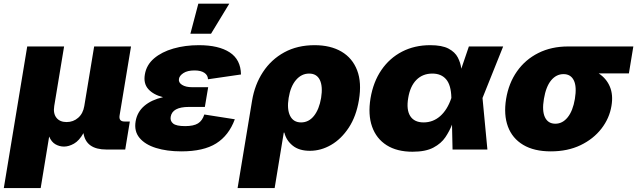

<svg xmlns="http://www.w3.org/2000/svg" viewBox="-49 -792 3374 1017"><path d="M-28.8 204.1 95.2 -545.9H290.5L238.3 -230.5Q231.9 -190.9 250 -168.2Q268.1 -145.5 303.7 -145.5Q339.4 -145.5 365.2 -168.2Q391.1 -190.9 397.5 -230.5L449.7 -545.9H645L584.5 -180.7Q579.1 -148.4 610.4 -148.4H638.7L614.3 0H514.6Q406.7 0 393.1 -86.9Q370.6 -46.9 343 -31.2Q315.4 -15.6 290 -15.6Q266.1 -15.6 244.9 -27.6Q223.6 -39.6 211.4 -68.8L166.5 204.1Z M911.6 9.8Q835 9.8 777.1 -8.3Q719.2 -26.4 689.9 -61.8Q660.6 -97.2 669.4 -149.4Q677.7 -198.7 715.3 -231Q752.9 -263.2 814.5 -277.3Q763.7 -290 736.8 -319.8Q710 -349.6 718.3 -397.5Q726.6 -448.2 767.1 -482.7Q807.6 -517.1 869.6 -534.9Q931.6 -552.7 1004.4 -552.7Q1109.4 -552.7 1167.7 -514.6Q1226.1 -476.6 1227.5 -397.5L1052.7 -372.1Q1052.2 -393.6 1033.7 -406.2Q1015.1 -418.9 981.4 -418.9Q943.8 -418.9 922.6 -405Q901.4 -391.1 898.9 -374Q895.5 -355 915.3 -342.5Q935.1 -330.1 968.8 -330.1H1053.7L1043 -266.6L1036.1 -225.6H951.2Q863.3 -225.6 855 -172.9Q851.6 -150.9 868.2 -137.5Q884.8 -124 931.6 -124Q976.6 -124 999.8 -138.4Q1022.9 -152.8 1033.2 -185.5L1194.8 -160.2Q1163.1 -74.2 1095.9 -32.2Q1028.8 9.8 911.6 9.8ZM959.5 -613.3 1001.5 -772.5H1165.5L1068.8 -613.3Z M1209.5 204.1 1286.1 -258.3Q1300.3 -344.2 1344 -410.6Q1387.7 -477.1 1457 -514.9Q1526.4 -552.7 1617.2 -552.7Q1701.7 -552.7 1759.8 -518.6Q1817.9 -484.4 1842.8 -419.4Q1867.7 -354.5 1852.1 -261.7Q1837.9 -175.8 1798.3 -115.7Q1758.8 -55.7 1704.8 -24.4Q1650.9 6.8 1592.3 6.8Q1535.2 6.8 1501.2 -20.8Q1467.3 -48.3 1457 -89.8H1454.1L1405.8 204.1ZM1545.9 -143.6Q1586.4 -143.6 1614 -178.2Q1641.6 -212.9 1651.9 -273.4Q1661.6 -334 1645.3 -368.2Q1628.9 -402.3 1588.4 -402.3Q1547.9 -402.3 1518.8 -368.2Q1489.7 -334 1480 -273.4Q1470.2 -213.9 1487.5 -178.7Q1504.9 -143.6 1545.9 -143.6Z M2136.2 11.7Q2053.7 11.7 1999 -22.9Q1944.3 -57.6 1921.9 -121.1Q1899.4 -184.6 1913.6 -271.5Q1928.2 -358.4 1971.4 -421.4Q2014.6 -484.4 2080.8 -518.6Q2147 -552.7 2229.5 -552.7Q2292.5 -552.7 2326.9 -534.4Q2361.3 -516.1 2376 -487.5Q2390.6 -459 2394.5 -428.2L2434.6 -545.9H2616.2L2506.8 -272.9L2532.7 0H2348.1L2345.2 -131.8Q2332.5 -98.6 2310.3 -65.4Q2288.1 -32.2 2246.8 -10.3Q2205.6 11.7 2136.2 11.7ZM2341.8 -272.9V-274.4Q2340.3 -341.3 2314.2 -371.8Q2288.1 -402.3 2241.2 -402.3Q2189.9 -402.3 2156.7 -368.9Q2123.5 -335.4 2113.3 -273.4Q2102.5 -210.9 2124 -177.2Q2145.5 -143.6 2194.8 -143.6Q2244.6 -143.6 2282.5 -176.8Q2320.3 -210 2341.3 -271.5Z M2868.7 9.8Q2779.8 9.8 2722.2 -24.7Q2664.6 -59.1 2641.4 -121.6Q2618.2 -184.1 2631.8 -268.1Q2645.5 -351.6 2689.5 -414.1Q2733.4 -476.6 2802.5 -511.2Q2871.6 -545.9 2960.4 -545.9H3305.7L3282.2 -403.3H3122.1Q3163.1 -376.5 3181.4 -333Q3199.7 -289.6 3189.9 -231.4Q3179.2 -165.5 3136.7 -110.6Q3094.2 -55.7 3025.9 -22.9Q2957.5 9.8 2868.7 9.8ZM2936 -399.4Q2897.5 -399.4 2870.1 -366.2Q2842.8 -333 2832 -268.1Q2821.3 -204.6 2837.6 -170.7Q2854 -136.7 2892.6 -136.7Q2930.7 -136.7 2958 -170.7Q2985.4 -204.6 2996.1 -268.1Q3006.8 -333 2990.5 -366.2Q2974.1 -399.4 2936 -399.4Z"/></svg>

Font: Inter Black
Style: Italic
Weight: 900
Italic angle: -9.39999°
Designer: Rasmus Andersson
Foundry: rsms
Version: Version 4.000;git-a52131595